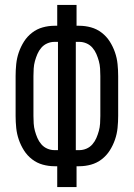

<svg xmlns="http://www.w3.org/2000/svg" viewBox="-20 -755 540 775"><path d="M211 0V-84H200Q176 -84 152.5 -90.5Q129 -97 109.5 -112Q90 -127 77 -147.5Q64 -168 56 -191Q48 -214 45.5 -238.5Q43 -263 43 -287V-448Q43 -472 45.5 -496.5Q48 -521 56 -544Q64 -567 77 -587.5Q90 -608 109.5 -623Q129 -638 152.5 -644.5Q176 -651 200 -651H211V-735H289V-651H300Q324 -651 347.5 -644.5Q371 -638 390.5 -623Q410 -608 423 -587.5Q436 -567 444 -544Q452 -521 454.5 -496.5Q457 -472 457 -448V-287Q457 -263 454.5 -238.5Q452 -214 444 -191Q436 -168 423 -147.5Q410 -127 390.5 -112Q371 -97 347.5 -90.5Q324 -84 300 -84H289V0ZM214 -149V-586H200Q185 -586 171 -580Q157 -574 147 -562.5Q137 -551 131 -537Q125 -523 121 -508.5Q117 -494 116 -478.5Q115 -463 115 -448V-287Q115 -272 116 -256.5Q117 -241 121 -226.5Q125 -212 131 -198Q137 -184 147 -172.5Q157 -161 171 -155Q185 -149 200 -149ZM286 -149H300Q315 -149 329 -155Q343 -161 353 -172.5Q363 -184 369 -198Q375 -212 379 -226.5Q383 -241 384 -256.5Q385 -272 385 -287V-448Q385 -463 384 -478.5Q383 -494 379 -508.5Q375 -523 369 -537Q363 -551 353 -562.5Q343 -574 329 -580Q315 -586 300 -586H286Z"/></svg>

Font: Moesevka
Style: Regular
Weight: 400
Monospace: yes
Designer: Belleve Invis
Foundry: Belleve Invis
Version: Version 32.5.0; ttfautohint (v1.8.4)